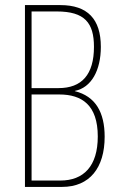

<svg xmlns="http://www.w3.org/2000/svg" viewBox="-20 -734 470 754"><path d="M217 -714H78V0H224C332 0 391 -75 391 -197C391 -293 355 -356 274 -376V-377C339 -390 376 -458 376 -550C376 -659 324 -714 217 -714ZM210 -388H104V-689H203C313 -689 349 -644 349 -550C349 -441 301 -388 210 -388ZM104 -363H213C301 -363 364 -322 364 -198C364 -81 308 -25 217 -25H104Z"/></svg>

Font: Noto Sans Gurmukhi UI ExtraCondensed Thin
Style: Regular
Weight: 100
Width: 2
Designer: Jelle Bosma - Monotype Design Team
Foundry: Monotype Imaging Inc.
Version: Version 2.004